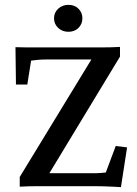

<svg xmlns="http://www.w3.org/2000/svg" viewBox="-20 -769 565 793"><path d="M479.5 3.9Q463.9 2.9 445.3 2Q426.8 1 407.7 0.5Q388.7 0 373 0H133.8Q114.3 0 97.2 0.5Q80.1 1 61.5 2V-38.1L378.9 -558.6L379.9 -523.4H176.8Q153.3 -523.4 137.7 -522Q122.1 -520.5 108.4 -518.6L92.8 -419.9H45.9L43.9 -574.2Q66.4 -573.2 88.9 -573.2Q111.3 -573.2 129.9 -573.2H401.4Q419.9 -573.2 438.5 -573.7Q457 -574.2 475.6 -575.2V-535.2L162.1 -17.6V-53.7H377.9Q388.7 -53.7 397.9 -54.7Q407.2 -55.7 417 -56.6L458 -166L504.9 -160.2ZM262.7 -637.7Q237.3 -637.7 220.2 -653.8Q203.1 -669.9 203.1 -693.4Q203.1 -716.8 220.2 -732.9Q237.3 -749 262.7 -749Q288.1 -749 304.2 -732.9Q320.3 -716.8 320.3 -693.4Q320.3 -669.9 304.2 -653.8Q288.1 -637.7 262.7 -637.7Z"/></svg>

Font: Crimson Pro Medium
Style: Regular
Weight: 500
Designer: Jacques Le Bailly
Foundry: Baron von Fonthausen
Version: Version 1.003